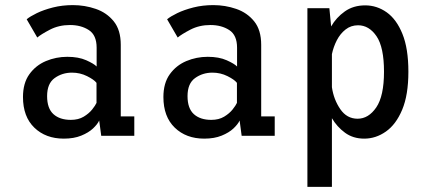

<svg xmlns="http://www.w3.org/2000/svg" viewBox="-20 -532 1690 752"><path d="M230 11Q159 11 114.5 -32Q70 -75 70 -152Q70 -206.5 95 -241.2Q120 -276 159.8 -292.8Q199.5 -309.5 243.5 -309.5Q287.5 -309.5 317.8 -296Q348 -282.5 358.5 -271.5V-345Q358.5 -394.5 328 -414.2Q297.5 -434 254 -434Q210.5 -434 175.5 -415.8Q140.5 -397.5 126 -385L84.5 -456.5Q97.5 -467.5 124.2 -480.5Q151 -493.5 187.5 -502.8Q224 -512 265.5 -512Q312 -512 355 -497.2Q398 -482.5 425.5 -448.5Q453 -414.5 453 -356.5V-76H506V0H376.5L368.5 -60Q362 -45.5 344.5 -29Q327 -12.5 298.2 -0.8Q269.5 11 230 11ZM257.5 -62.5Q287 -62.5 307.8 -75Q328.5 -87.5 341 -103.2Q353.5 -119 358 -129V-207.5Q348.5 -220 321 -233.8Q293.5 -247.5 262 -247.5Q223.5 -247.5 194 -226.2Q164.5 -205 164.5 -155.5Q164.5 -107.5 189.2 -85Q214 -62.5 257.5 -62.5Z M780 11Q709 11 664.5 -32Q620 -75 620 -152Q620 -206.5 645 -241.2Q670 -276 709.8 -292.8Q749.5 -309.5 793.5 -309.5Q837.5 -309.5 867.8 -296Q898 -282.5 908.5 -271.5V-345Q908.5 -394.5 878 -414.2Q847.5 -434 804 -434Q760.5 -434 725.5 -415.8Q690.5 -397.5 676 -385L634.5 -456.5Q647.5 -467.5 674.2 -480.5Q701 -493.5 737.5 -502.8Q774 -512 815.5 -512Q862 -512 905 -497.2Q948 -482.5 975.5 -448.5Q1003 -414.5 1003 -356.5V-76H1056V0H926.5L918.5 -60Q912 -45.5 894.5 -29Q877 -12.5 848.2 -0.8Q819.5 11 780 11ZM807.5 -62.5Q837 -62.5 857.8 -75Q878.5 -87.5 891 -103.2Q903.5 -119 908 -129V-207.5Q898.5 -220 871 -233.8Q843.5 -247.5 812 -247.5Q773.5 -247.5 744 -226.2Q714.5 -205 714.5 -155.5Q714.5 -107.5 739.2 -85Q764 -62.5 807.5 -62.5Z M1184 200V-500H1270L1277 -428.5Q1297 -463.5 1330.5 -487.2Q1364 -511 1410.5 -511Q1456 -511 1494.5 -483.8Q1533 -456.5 1556.2 -399.2Q1579.5 -342 1579.5 -251Q1579.5 -160 1555.2 -102.2Q1531 -44.5 1491.5 -16.8Q1452 11 1406.5 11Q1363 11 1331.5 -12Q1300 -35 1280 -69V200ZM1382.5 -433Q1354.5 -433 1333.5 -416.5Q1312.5 -400 1299.2 -374.2Q1286 -348.5 1280 -320V-190.5Q1287 -142 1312.8 -104.5Q1338.5 -67 1380.5 -67Q1423.5 -67 1453.8 -111.5Q1484 -156 1484 -251Q1484 -347 1454.8 -390Q1425.5 -433 1382.5 -433Z"/></svg>

Font: Trispace SemiCondensed
Style: Regular
Weight: 400
Width: 4
Designer: Tyler Finck
Foundry: Etcetera Type Company
Version: Version 1.210; ttfautohint (v1.8.3)